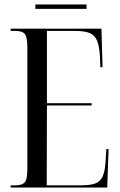

<svg xmlns="http://www.w3.org/2000/svg" viewBox="-20 -843 538 863"><path d="M28 0V-10H49Q79 -10 91 -23Q103 -36 103 -86V-626Q103 -677 91.5 -690.5Q80 -704 49 -704H28V-714H436L441 -541H431L429 -593Q426 -638 415.5 -662Q405 -686 382 -695Q359 -704 316 -704H191V-379H392V-369H191L190 -10H344Q386 -10 408.5 -18.5Q431 -27 441 -49Q451 -71 454 -110L458 -173H468L462 0ZM139 -803V-823H369V-803Z"/></svg>

Font: Noto Serif Display ExtraCondensed
Style: Regular
Weight: 400
Width: 2
Designer: Monotype Design Team
Foundry: Monotype Imaging Inc.
Version: Version 2.009